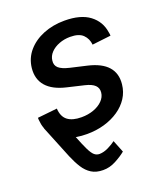

<svg xmlns="http://www.w3.org/2000/svg" viewBox="-138 -640 804 938"><g transform="rotate(-20 264.0 -171.5)"><path d="M111.8 -130.4Q143.6 -48.3 163.3 2Q183.1 52.2 196 78.6Q209 105 220.5 114.5Q231.9 124 247.1 124Q269.5 123.5 293.2 111.8Q316.9 100.1 332 88.4L357.4 151.9Q336.4 169.4 303.5 187Q270.5 204.6 236.3 204.1Q201.2 204.1 176.8 189Q152.3 173.8 135 146.5Q117.7 119.1 103 84L33.7 -86.9ZM223.1 11.7Q165 11.7 121.6 -5.1Q78.1 -22 53 -54.2Q27.8 -86.4 24.4 -132.3Q23.9 -135.3 23.9 -138.4Q23.9 -141.6 23.9 -145L126 -155.8Q128.4 -113.3 153.6 -94Q178.7 -74.7 225.6 -74.7Q260.3 -74.7 289.1 -85.2Q317.9 -95.7 335.9 -114Q354 -132.3 356.4 -155.3Q358.9 -178.2 343.8 -193.1Q328.6 -208 293.5 -216.3L206.5 -236.8Q137.2 -252.9 105 -290Q72.8 -327.1 78.6 -383.3Q84 -433.1 115.7 -470Q147.5 -506.8 197.5 -526.9Q247.6 -546.9 307.1 -546.9Q391.1 -546.9 437.3 -512Q483.4 -477.1 491.7 -419.9Q492.7 -415.5 493.4 -410.6Q494.1 -405.8 494.1 -400.9L397 -389.6Q394 -421.4 373 -442.1Q352.1 -462.9 306.2 -462.9Q275.4 -462.9 248.8 -452.6Q222.2 -442.4 205.1 -424.6Q188 -406.7 185.5 -383.8Q182.1 -359.9 198.2 -345.2Q214.4 -330.6 253.9 -321.3L338.4 -301.8Q408.2 -285.6 439.9 -249.8Q471.7 -213.9 465.8 -158.7Q461.9 -120.1 441.7 -88.9Q421.4 -57.6 388.4 -35.2Q355.5 -12.7 313.2 -0.5Q271 11.7 223.1 11.7Z"/></g></svg>

Font: Inter 18pt Medium
Style: Italic
Weight: 500
Italic angle: -9.3988°
Designer: Rasmus Andersson
Foundry: rsms
Version: Version 4.001;git-66647c0bb